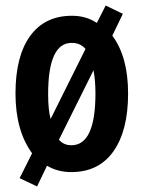

<svg xmlns="http://www.w3.org/2000/svg" viewBox="-20 -612 521 694"><path d="M239 -457Q271 -457 289 -435L163 -182Q154 -215 154 -272Q154 -457 239 -457ZM238 -87Q210 -87 193 -107L318 -358Q325 -321 325 -274Q325 -87 238 -87ZM386 -483 424 -562 362 -592 330 -529Q292 -555 240 -555Q142 -555 89 -482Q36 -409 36 -274Q36 -140 96 -58L51 32L114 62L150 -13Q188 10 238 10Q337 10 390 -65Q443 -140 443 -274Q443 -407 386 -483Z"/></svg>

Font: Noto Sans UI Condensed
Style: Bold
Weight: 700
Width: 3
Designer: Monotype Design Team
Foundry: Monotype Imaging Inc.
Version: 1.001